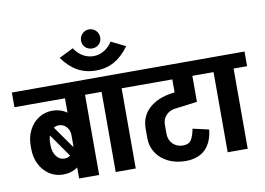

<svg xmlns="http://www.w3.org/2000/svg" viewBox="-132 -1139 1796 1302"><g transform="rotate(-10 766.0 -487.5)"><path d="M543 -552H451V0H313V-76Q270 -45 212 -45Q160 -45 118 -72.5Q76 -100 52 -147.5Q28 -195 28 -254V-275Q28 -334 52 -381.5Q76 -429 118 -456.5Q160 -484 212 -484Q270 -484 313 -453V-552H-35V-653H543ZM204 -369 312 -216Q313 -222 313 -233V-297Q313 -332 292 -355.5Q271 -379 239 -379Q222 -379 204 -369ZM161 -255Q161 -210 183 -180Q205 -150 239 -150Q261 -150 280 -163L169 -321Q161 -299 161 -274Z M473 -653H796V-552H703V0H565V-552H473Z M488 -917Q488 -945 507 -964.5Q526 -984 554 -984Q582 -984 601 -964.5Q620 -945 620 -917Q620 -889 601 -871Q582 -853 554 -853Q526 -853 507 -871Q488 -889 488 -917ZM783 -828Q737 -764 681 -732.5Q625 -701 554 -701Q483 -701 427 -732.5Q371 -764 325 -828L424 -877Q447 -840 481.5 -820Q516 -800 554 -800Q592 -800 626.5 -820Q661 -840 684 -877Z M1034 -353Q996 -347 972.5 -321.5Q949 -296 949 -257V-197Q949 -153 976.5 -125.5Q1004 -98 1047 -98Q1086 -98 1102.5 -122.5Q1119 -147 1129 -199L1239 -174Q1230 -86 1182 -39Q1134 8 1048 9H1047H1046Q980 9 927.5 -16.5Q875 -42 845.5 -87Q816 -132 816 -189V-258Q817 -340 875 -393Q933 -446 1034 -460L1052 -462V-552H726V-653H1314V-552H1190V-373Z M1244 -653H1567V-552H1474V0H1336V-552H1244Z"/></g></svg>

Font: Akshar SemiBold
Style: Regular
Weight: 600
Designer: Tall Chai
Foundry: Tall Chai
Version: Version 1.000